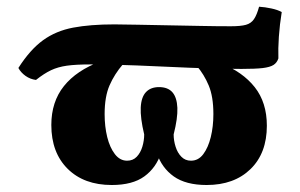

<svg xmlns="http://www.w3.org/2000/svg" viewBox="-20 -535 879 563"><path d="M307.7 7.5Q226.4 7.5 178.5 -39.9Q130.5 -87.4 130.5 -168.5Q130.5 -236.5 167.5 -282.6Q204.4 -328.7 275.2 -355L340.6 -346.7Q315.8 -318 301.3 -284.9Q286.8 -251.8 286.8 -200.4Q286.8 -164.1 294.4 -133.1Q302.1 -102.2 316.9 -83Q331.7 -63.8 352.7 -63.8Q370 -63.8 381 -75.4Q392 -86.9 397.4 -104.8Q402.8 -122.7 402.8 -140.8Q391.2 -189.4 392.7 -219.9Q394.2 -250.4 408.1 -265Q421.9 -279.6 446.3 -279.6Q472.1 -279.6 485.5 -264.5Q498.8 -249.3 500.1 -218.8Q501.3 -188.3 489.2 -140.8Q489.2 -122.7 494.9 -104.8Q500.5 -86.9 511.8 -75.4Q523.1 -63.8 539.9 -63.8Q561.8 -63.8 576.1 -83Q590.5 -102.2 598.1 -133.1Q605.7 -164.1 605.7 -200.4Q605.7 -251.8 592 -284.4Q578.3 -317 557.1 -341.5L627.7 -349.2Q691.2 -324.5 726.9 -279.5Q762.5 -234.4 762.5 -166.4Q762.5 -85.8 714.6 -39.2Q666.6 7.5 585.9 7.5Q525 7.5 489.5 -17.7Q454.1 -42.9 439.5 -87Q425 -131.1 425 -187.3H467Q467 -131.1 452.5 -87Q437.9 -42.9 403.2 -17.7Q368.6 7.5 307.7 7.5ZM85.5 -300.6Q68.6 -302.7 54.8 -312.5Q41 -322.4 33.9 -335.7Q68.3 -389.6 106.3 -417.1Q144.2 -444.5 194.5 -454Q244.8 -463.5 315.3 -463.5Q343.5 -463.5 384.1 -462.5Q424.8 -461.5 471.9 -460.8Q519.1 -460 566.6 -459Q614.1 -458 657 -458Q685.7 -458 701 -462.2Q716.3 -466.4 724.7 -478.8Q733.2 -491.3 739.7 -515.3Q756.9 -514.3 775.7 -510.2Q794.5 -506.2 806.1 -499.6Q800.2 -463.2 797.7 -427.3Q795.3 -391.4 796.3 -363.8Q792.3 -351.2 782.1 -344.6Q771.8 -338 750.1 -335.4Q728.5 -332.9 688 -332.9Q614.6 -332.9 535.2 -336.4Q455.8 -340 381 -343.1Q306.1 -346.1 245.8 -346.1Q202.7 -346.1 176.1 -342.4Q149.6 -338.6 129.6 -329.1Q109.5 -319.6 85.5 -300.6Z"/></svg>

Font: Vollkorn
Style: Regular
Weight: 400
Designer: Friedrich Althausen
Foundry: Friedrich Althausen
Version: Version 5.001